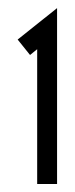

<svg xmlns="http://www.w3.org/2000/svg" viewBox="-20 -880 183 471"><path d="M23.3 -783 120 -860.1V-428.6H71.2V-759.3L53.7 -745.1Z"/></svg>

Font: Marapfhont
Style: Book
Weight: 400
Version: Version 0.15